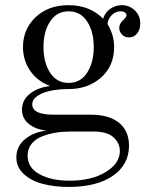

<svg xmlns="http://www.w3.org/2000/svg" viewBox="-20 -488 580 750"><path d="M320.3 -404.3Q294.4 -443.8 248 -443.8Q201.7 -443.8 175.8 -404.3Q149.9 -364.7 149.9 -304.2Q149.9 -243.7 175.8 -203.9Q201.7 -164.1 248 -164.1Q294.4 -164.1 320.3 -203.9Q346.2 -243.7 346.2 -304.2Q346.2 -364.7 320.3 -404.3ZM163.1 22Q122.6 19 94.2 -2.7Q65.9 -24.4 65.9 -60.1Q65.9 -97.7 97.2 -122.1Q128.4 -146.5 175.8 -151.9Q125.5 -170.9 97.7 -211.9Q69.8 -252.9 69.8 -304.2Q69.8 -374 119.1 -420.9Q168.5 -467.8 248 -467.8Q330.1 -467.8 382.8 -415Q390.6 -440.4 411.6 -454.1Q432.6 -467.8 456.1 -467.8Q485.4 -467.8 506.6 -447.5Q527.8 -427.2 527.8 -396Q527.8 -372.1 515.4 -356.9Q502.9 -341.8 483.9 -341.8Q467.8 -341.8 456.8 -352.8Q445.8 -363.8 445.8 -379.9Q445.8 -394.5 460 -408Q474.1 -421.4 474.1 -428.2Q474.1 -435.1 467.5 -439.5Q460.9 -443.8 450.2 -443.8Q430.7 -443.8 416 -428.5Q401.4 -413.1 399.9 -394Q425.8 -351.6 425.8 -304.2Q425.8 -230 374.8 -185.1Q323.7 -140.1 248 -140.1Q209.5 -140.1 177.7 -133.5Q146 -127 126 -113Q106 -99.1 106 -80.1Q106 -40 189.9 -40H334Q406.2 -40 445.1 -8.3Q483.9 23.4 483.9 81.1Q483.9 155.3 420.9 198.7Q357.9 242.2 249 242.2Q191.9 242.2 146.7 230.2Q101.6 218.3 72.8 191.7Q43.9 165 43.9 127Q43.9 83 78.6 54.9Q113.3 26.9 163.1 22ZM252 217.8Q337.4 217.8 392.8 184.1Q448.2 150.4 448.2 102.1Q448.2 71.3 423.6 48.6Q398.9 25.9 347.2 25.9H253.9Q224.1 25.9 197.3 30.3Q170.4 34.7 144.5 44.7Q118.7 54.7 103.3 74Q87.9 93.3 87.9 120.1Q87.9 167 134 192.4Q180.2 217.8 252 217.8Z"/></svg>

Font: Flanker Steampunk
Style: Regular
Weight: 400
Designer: Alexey Kryukov, Leonardo Di Lena
Foundry: Alexey Kryukov, Leonardo Di Lena
Version: 1.210